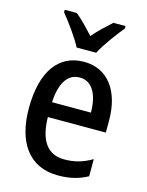

<svg xmlns="http://www.w3.org/2000/svg" viewBox="-117 -838 706 921"><g transform="rotate(15 236.0 -378.0)"><path d="M190 -606H287C310 -651 358 -715 390 -754V-766H330C298 -737 272 -714 239 -676C208 -710 176 -744 148 -766H88V-754C122 -712 168 -649 190 -606ZM243 -549C117 -549 44 -448 44 -266C44 -99 116 10 262 10C319 10 364 -1 408 -25V-110C362 -83 321 -72 271 -72C188 -72 145 -131 143 -248H431V-308C431 -450 365 -549 243 -549ZM243 -471C307 -471 337 -407 337 -322H144C149 -422 185 -471 243 -471Z"/></g></svg>

Font: Noto Sans Thai Cond Med
Style: Regular
Weight: 500
Width: 3
Designer: Monotype Design Team
Foundry: Monotype Imaging Inc.
Version: Version 2.002